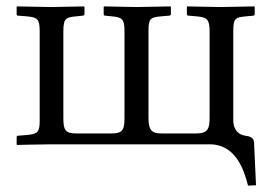

<svg xmlns="http://www.w3.org/2000/svg" viewBox="-20 -451 849 600"><path d="M709 -353C709 -394 715 -397 750 -400L771 -402C774 -402 776 -404 776 -408V-429L775 -431L667 -429L565 -431L564 -429V-407C564 -403 566 -402 570 -402L594 -400C627 -397 635 -391 635 -353V-84C635 -51 631 -34 594 -34H485C456 -34 444 -42 444 -83V-352C444 -393 449 -397 484 -400L508 -402C512 -402 514 -404 514 -407V-429L513 -431L406 -429L305 -431L304 -429V-407C304 -403 306 -402 309 -402L329 -400C363 -397 369 -391 369 -352V-83C369 -46 364 -34 329 -34H219C184 -34 178 -44 178 -83V-353C178 -394 186 -397 219 -400L238 -402C242 -402 244 -404 244 -408V-429L242 -431L140 -429L33 -431L32 -429V-407C32 -403 34 -402 37 -402L63 -400C98 -397 104 -391 104 -353V-72C104 -37 96 -32 63 -29L37 -27C33 -27 32 -25 32 -21V0L33 2C33 2 107 0 137 0H636C716 0 743 80 755 129L780 128L774 -5C773 -23 759 -25 746 -27C723 -30 709 -49 709 -74Z"/></svg>

Font: Libertinus Serif Display
Style: Regular
Weight: 400
Designer: Philipp H. Poll, Khaled Hosny
Foundry: Caleb Maclennan
Version: Version 7.050;RELEASE